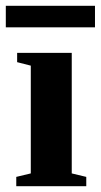

<svg xmlns="http://www.w3.org/2000/svg" viewBox="-34 -641 347 661"><path d="M213 -44 263 -32V0H22V-32L72 -44V-415L25 -427V-459H213ZM-14 -547V-621H293V-547Z"/></svg>

Font: Libra Serif Modern
Style: Bold
Weight: 700
Designer: Stefan Peev, Context Ltd
Foundry: Ascender Corporation
Version: Version 1.000